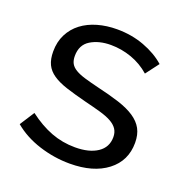

<svg xmlns="http://www.w3.org/2000/svg" viewBox="-103 -625 701 729"><g transform="rotate(20 247.0 -260.5)"><path d="M254 10Q191 10 130 -9.5Q69 -29 25 -66L63 -125Q109 -90 155 -72.5Q201 -55 252 -55Q309 -55 342.5 -77.5Q376 -100 376 -141Q376 -160 367 -173.5Q358 -187 340 -197Q322 -207 294 -215Q266 -223 229 -232Q182 -244 148 -255Q114 -266 92 -281Q70 -296 60 -317Q50 -338 50 -369Q50 -408 65.5 -438.5Q81 -469 108 -489.5Q135 -510 171.5 -520.5Q208 -531 250 -531Q309 -531 360 -512Q411 -493 446 -462L406 -409Q373 -438 332 -452.5Q291 -467 248 -467Q200 -467 166.5 -446.5Q133 -426 133 -381Q133 -363 139.5 -351Q146 -339 161 -330Q176 -321 199.5 -314Q223 -307 256 -299Q308 -287 346.5 -274.5Q385 -262 410.5 -245Q436 -228 448.5 -205Q461 -182 461 -149Q461 -76 405 -33Q349 10 254 10Z"/></g></svg>

Font: IngvarSans
Style: Regular
Weight: 500
Version: Version 3.000